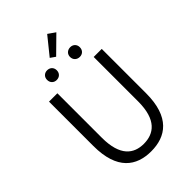

<svg xmlns="http://www.w3.org/2000/svg" viewBox="-307 -1195 1331 1331"><g transform="rotate(-45 358.0 -530.0)"><path d="M358 13C502 13 617 -64 617 -297V-732H538V-296C538 -116 457 -60 358 -60C261 -60 182 -116 182 -296V-732H100V-297C100 -64 214 13 358 13ZM244 -800C272 -800 292 -819 292 -848C292 -876 272 -895 244 -895C217 -895 197 -876 197 -848C197 -819 217 -800 244 -800ZM355 -917 476 -1036 423 -1073 318 -943ZM471 -800C498 -800 518 -819 518 -848C518 -876 498 -895 471 -895C443 -895 422 -876 422 -848C422 -819 443 -800 471 -800Z"/></g></svg>

Font: Noto Sans CJK HK DemiLight
Style: Regular
Weight: 350
Designer: Ryoko NISHIZUKA 西塚涼子 (kana, bopomofo & ideographs); Paul D. Hunt (Latin, Greek & Cyrillic); Sandoll Communications 산돌커뮤니
Foundry: Adobe
Version: Version 2.004;hotconv 1.0.118;makeotfexe 2.5.65603